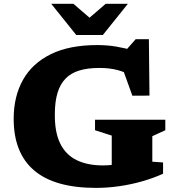

<svg xmlns="http://www.w3.org/2000/svg" viewBox="-20 -948 905 982"><path d="M759 -121 814 -117V-59.5Q764.5 -37 707.8 -20.8Q651 -4.5 590.8 4.2Q530.5 13 471 13Q365.5 13 286.5 -9.2Q207.5 -31.5 154.8 -76.2Q102 -121 75.8 -187.8Q49.5 -254.5 50 -343.5Q50.5 -456 97.8 -540Q145 -624 239.8 -670.8Q334.5 -717.5 478 -717.5Q527.5 -717.5 574 -709.8Q620.5 -702 668 -688L616 -682L674 -747.5H741.5L744.5 -459L657 -458.5L592.5 -637.5L667 -551.5Q624 -578.5 582.2 -589.5Q540.5 -600.5 489 -600.5Q429 -600.5 386 -587.5Q343 -574.5 315.5 -546.2Q288 -518 274.5 -474Q261 -430 260.5 -368Q259 -274.5 287 -216Q315 -157.5 370.5 -129.8Q426 -102 506.5 -102Q533 -102 557.5 -105.2Q582 -108.5 606 -116.2Q630 -124 654.5 -136.5L551.5 -13.5V-254.5L466 -282V-335.5H825.5V-282L759 -251.5ZM456.5 -841.5H419.5L520.5 -928.5H634L506 -769H370L242 -928.5H355.5Z"/></svg>

Font: Newsreader 7pt
Style: Bold
Weight: 700
Designer: Hugues Gentile
Foundry: Production Type
Version: Version 1.003